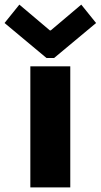

<svg xmlns="http://www.w3.org/2000/svg" viewBox="-54 -816 438 836"><path d="M78.1 0V-527.3H252V0ZM30.3 -795.9 163.1 -683.6H167L299.8 -795.9L364.3 -715.8L181.6 -563.5H148.4L-34.2 -715.8Z"/></svg>

Font: Reddit Sans Black
Style: Regular
Weight: 900
Version: Version 1.014